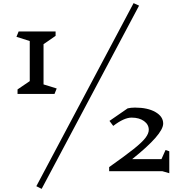

<svg xmlns="http://www.w3.org/2000/svg" viewBox="-20 -1015 1155 1226"><path d="M328 -415H92V-444L170 -497V-753L85 -780L99 -814H335V-786L258 -733V-476L342 -450ZM246 191 212 174 833 -995 868 -979ZM1061 91 1016 78H677V52Q779 -20 833.5 -63.5Q888 -107 909 -135Q930 -163 930 -186Q930 -220 899.5 -242Q869 -264 820 -264Q772 -264 703 -211L679 -243L795 -323Q816 -328 842 -328Q923 -328 972.5 -299.5Q1022 -271 1022 -226Q1022 -157 824 1H1011L1037 -57L1061 -49Z"/></svg>

Font: Inknut Antiqua Light
Style: Regular
Weight: 300
Designer: Claus Eggers Sørensen
Foundry: Claus Eggers Sørensen
Version: Version 1.003; ttfautohint (v1.8.2) -l 8 -r 50 -G 200 -x 14 